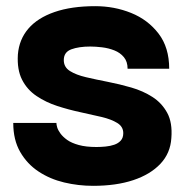

<svg xmlns="http://www.w3.org/2000/svg" viewBox="-20 -593 624 623"><path d="M282 10Q234 10 188 -1Q142 -12 105 -36.5Q68 -61 45.5 -100Q23 -139 23 -194H163Q163 -189 165.5 -180Q168 -171 176 -160Q184 -149 198 -139Q212 -129 235.5 -122.5Q259 -116 293 -116Q307 -116 322.5 -117.5Q338 -119 351 -123.5Q364 -128 372 -137Q380 -146 380 -161Q380 -182 360.5 -194Q341 -206 309.5 -213.5Q278 -221 240.5 -229Q203 -237 166 -249Q129 -261 98.5 -281.5Q68 -302 51.5 -334.5Q35 -367 38 -416Q42 -465 72 -500Q102 -535 157 -554Q212 -573 289 -573Q351 -573 405.5 -551Q460 -529 494.5 -484Q529 -439 529 -370H394Q394 -393 382 -407.5Q370 -422 351 -429.5Q332 -437 311 -439.5Q290 -442 273 -442Q236 -442 211.5 -433Q187 -424 187 -398Q187 -375 207 -362.5Q227 -350 259 -342.5Q291 -335 329.5 -327.5Q368 -320 406 -309Q444 -298 474.5 -278.5Q505 -259 522.5 -227Q540 -195 536 -145Q533 -96 500.5 -61.5Q468 -27 412.5 -8.5Q357 10 282 10Z"/></svg>

Font: Darker Grotesque Light Black
Style: Regular
Weight: 900
Version: Version 1.000;gftools[0.9.28]